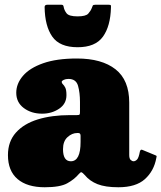

<svg xmlns="http://www.w3.org/2000/svg" viewBox="-20 -779 680 809"><path d="M13.5 -125.5Q13.5 -182.5 46.8 -220Q80 -257.5 139 -275.8Q198 -294 275 -294H304Q313 -294 315 -296Q317 -298 317 -307V-349.5Q317 -388.5 308.8 -417.5Q300.5 -446.5 268.5 -446.5Q257 -446.5 248.5 -442.5Q240 -438.5 240 -434Q240 -428.5 245 -424Q250 -419.5 255 -409.8Q260 -400 260 -378Q260 -341.5 229 -320.8Q198 -300 157.5 -300Q112 -300 80.2 -323.8Q48.5 -347.5 48.5 -388Q48.5 -426.5 76.8 -459.5Q105 -492.5 161.8 -512.5Q218.5 -532.5 304 -532.5Q409 -532.5 466.8 -487Q524.5 -441.5 524.5 -347V-126Q524.5 -111 530.5 -105.2Q536.5 -99.5 543 -99.5Q550 -99.5 557.2 -106.5Q564.5 -113.5 569.5 -141Q572.5 -151.5 581 -147L635.5 -124.5Q640 -123 640 -120.2Q640 -117.5 638.5 -112.5Q628.5 -58.5 590.5 -24.2Q552.5 10 479 10H478.5Q424 10 391 -3Q358 -16 337 -41.5Q327.5 -52 323.5 -53.2Q319.5 -54.5 312 -45.5Q293 -23 263 -6.5Q233 10 168.5 10Q94.5 10 54 -24.5Q13.5 -59 13.5 -125.5ZM245.5 -150.5Q245.5 -99.5 278.5 -99.5Q319.5 -99.5 319.5 -181V-207Q319.5 -218.5 310 -218.5H305Q283.5 -218.5 264.5 -201.2Q245.5 -184 245.5 -150.5ZM307 -580Q231.5 -580 200.2 -624.8Q169 -669.5 168 -749.5Q168 -759 179.5 -759H239Q247 -759 248 -751Q250.5 -736 260.5 -723Q270.5 -710 307 -710Q341.5 -710 351.8 -721.5Q362 -733 366.5 -744.5Q369 -751.5 370.8 -755.2Q372.5 -759 381.5 -759H437.5Q445.5 -759 446.8 -756.8Q448 -754.5 447.5 -747Q445.5 -668.5 413.5 -624.2Q381.5 -580 307 -580Z"/></svg>

Font: Besley* Narrow Fatface
Style: Regular
Weight: 900
Width: 4
Designer: Owen Earl
Foundry: indestructible type*
Version: Version 3.000; ttfautohint (v1.8.3)